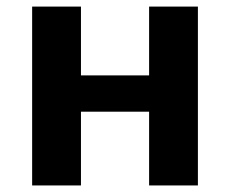

<svg xmlns="http://www.w3.org/2000/svg" viewBox="-20 -566 702 586"><path d="M227.1 -545.9V-335.9H435.1V-545.9H584V0H435.1V-225.1H227.1V0H78.1V-545.9Z"/></svg>

Font: Droid Sans Thai
Style: Bold
Weight: 700
Designer: Steve Matteson
Foundry: Ascender Corporation
Version: Version 1.00